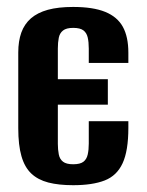

<svg xmlns="http://www.w3.org/2000/svg" viewBox="-20 -523 422 553"><path d="M190.7 10.4Q149.1 10.4 119.2 2.7Q89.2 -5.1 70.1 -23.2Q50.9 -41.4 41.8 -73.2Q32.6 -105 32.6 -153.6V-371.7Q32.6 -404.6 41.4 -429.1Q50.2 -453.6 69 -470.1Q87.9 -486.5 117.8 -494.8Q147.7 -503 190.7 -503Q248 -503 283 -488.8Q318 -474.5 333.8 -445.8Q349.7 -417 349.7 -371.1V-341.7H235.7V-382.8Q235.7 -401.8 232.6 -415.2Q229.5 -428.5 220.1 -435.6Q210.7 -442.7 190.7 -442.7Q171 -442.7 161.5 -435.1Q151.9 -427.5 149.3 -414.2Q146.6 -400.9 146.6 -383.5V-294.8H290.6V-221.5H146.6V-108.8Q146.6 -92.1 149.3 -78.4Q151.9 -64.7 161.5 -57.3Q171 -49.9 190.7 -49.9Q210.7 -49.9 220.1 -57Q229.5 -64.1 232.6 -77.8Q235.7 -91.5 235.7 -109.5V-174H349.7V-154.9Q349.7 -88.6 333.1 -52.8Q316.6 -17 281.6 -3.3Q246.6 10.4 190.7 10.4Z"/></svg>

Font: Alumni Sans SC Thin
Style: Regular
Weight: 100
Designer: Robert E. Leuschke
Foundry: Robert E. Leuschke
Version: Version 1.018